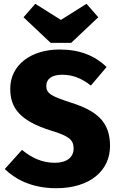

<svg xmlns="http://www.w3.org/2000/svg" viewBox="-20 -974 620 1012"><path d="M436 -954 301 -869 166 -954 104 -883 247 -748H355L498 -883ZM294 -713C145 -713 34 -633 34 -506C34 -404 86 -337 248 -286C344 -257 368 -237 368 -191C368 -146 333 -116 269 -116C202 -116 147 -142 96 -184L5 -83C62 -28 149 18 276 18C454 18 560 -74 560 -205C560 -331 491 -390 354 -433C250 -467 224 -481 224 -521C224 -559 254 -580 308 -580C363 -580 411 -561 459 -523L542 -621C480 -680 402 -713 294 -713Z"/></svg>

Font: Fira Sans ExtraBold
Style: Regular
Weight: 800
Designer: bBox Type GmbH & Carrois Corporate GbR & Edenspiekermann AG
Foundry: bBox Type GmbH & Carrois Corporate GbR & Edenspiekermann AG
Version: Version 4.300;PS 004.300;hotconv 1.0.88;makeotf.lib2.5.64775